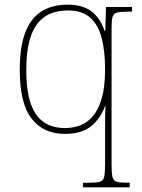

<svg xmlns="http://www.w3.org/2000/svg" viewBox="-20 -566 612 826"><path d="M337 240V220H365Q395 220 409.5 216Q424 212 428 195.5Q432 179 432 142V31Q432 -2 432 -30.5Q432 -59 432.5 -80Q433 -101 434 -110H432Q413 -57 372.5 -23.5Q332 10 259 10Q167 10 116 -55.5Q65 -121 65 -265Q65 -362 88 -424Q111 -486 157 -516Q203 -546 271 -546Q335 -546 373 -517.5Q411 -489 430 -433H433L436 -536H548V-516H537Q500 -516 484 -512Q468 -508 464 -492.5Q460 -477 460 -442V142Q460 179 464 195.5Q468 212 482.5 216Q497 220 527 220H538V240ZM260 -15Q292 -15 323 -26Q354 -37 378.5 -65Q403 -93 417.5 -142Q432 -191 432 -267Q432 -345 417.5 -402Q403 -459 368 -490Q333 -521 273 -521Q211 -521 171 -493Q131 -465 112 -408Q93 -351 93 -264Q93 -136 134 -75.5Q175 -15 260 -15Z"/></svg>

Font: Noto Serif Ethiopic Thin
Style: Regular
Weight: 250
Version: Version 2.102